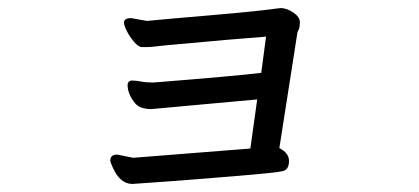

<svg xmlns="http://www.w3.org/2000/svg" viewBox="-20 -442 1040 477"><path d="M309 15Q375 11 559 -4Q668 -13 683 -17Q698 -21 698 -42Q698 -62 674 -74L719 -362Q720 -364 722.5 -369.5Q725 -375 725 -387Q725 -400 708.5 -411Q692 -422 677 -422Q620 -414 508 -404.5Q396 -395 345 -390L306 -397Q288 -397 288 -386Q288 -379 295 -365Q302 -351 313 -338Q324 -325 333 -325Q342 -325 345 -325Q355 -325 370 -327Q385 -329 421 -332Q457 -335 498.5 -339Q540 -343 580 -346Q620 -349 641 -351L629 -261Q563 -253 361 -237Q342 -237 330 -239.5Q318 -242 306 -242Q297 -240 297 -231Q297 -208 316 -185Q328 -171 356 -171L619 -195L602 -73L311 -50L271 -58Q254 -58 254 -43Q254 -39 261 -24Q279 15 309 15Z"/></svg>

Font: LXGW WenKai TC
Style: Bold
Weight: 700
Designer: LXGW / Fontworks Inc.
Foundry: LXGW / Fontworks Inc.
Version: Version 1.330;April 28, 2024